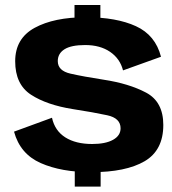

<svg xmlns="http://www.w3.org/2000/svg" viewBox="-20 -710 670 746"><path d="M269.5 -603.5H370V-690.5H269.5ZM270.5 15H371V-70H270.5ZM335.5 -41Q469 -41 541.8 -83.5Q614.5 -126 614.5 -224.5Q614.5 -314.5 547.8 -350Q481 -385.5 381.5 -400.5Q304 -412.5 254.2 -423.8Q204.5 -435 204.5 -472.5Q204.5 -502 230.5 -518.5Q256.5 -535 311 -535Q369 -535 407.8 -508.5Q446.5 -482 458 -436.5L605.5 -489.5Q584 -573.5 508.2 -608.2Q432.5 -643 313 -643Q190 -643 114.5 -601.8Q39 -560.5 39 -472Q39 -382 100.5 -342Q162 -302 263.5 -286Q344.5 -273.5 396.5 -262.2Q448.5 -251 448.5 -211.5Q448.5 -183 419.2 -166.8Q390 -150.5 338 -150.5Q274.5 -150.5 233.8 -176.2Q193 -202 182 -252.5L34.5 -198.5Q58 -112 138 -76.5Q218 -41 335.5 -41Z"/></svg>

Font: Anybody Thin
Style: Bold
Weight: 700
Version: Version 1.113;gftools[0.9.25]